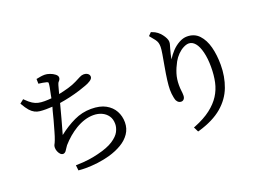

<svg xmlns="http://www.w3.org/2000/svg" viewBox="-120 -1160 2240 1586"><g transform="rotate(-20 1000.0 -367.5)"><path d="M125 -653Q154 -624 177 -609.5Q200 -595 224 -589.5Q248 -584 278.5 -584Q309 -584 340 -587L345 -614Q362 -689 362 -712Q362 -717 361 -719Q358 -722 349 -725Q318 -733 280 -737L279 -779Q304 -784 320 -786.5Q336 -789 354.5 -789Q373 -789 397.5 -780.5Q422 -772 440.5 -757.5Q459 -743 459 -727Q459 -714 451 -704Q446 -698 440 -691Q433 -681 418 -621Q413 -602 412 -598Q452 -606 498 -619Q542 -632 572.5 -647.5Q603 -663 621.5 -672.5Q640 -682 656 -682Q688 -682 702 -662Q707 -654 707 -644Q707 -626 683 -611Q661 -597 637 -589Q616 -582 579 -569Q486 -540 394 -526Q371 -438 360.5 -400.5Q350 -363 340.5 -328.5Q331 -294 324 -270Q394 -325 466 -359Q538 -393 616.5 -393Q695 -393 744.5 -365.5Q794 -338 818.5 -293Q843 -248 843 -193.5Q843 -139 814 -96Q785 -53 735 -23.5Q685 6 622 24Q520 52 407 52Q381 52 346 49L341 2Q410 1 457.5 -6Q505 -13 540 -22Q631 -44 679.5 -76Q728 -108 745.5 -142Q763 -176 763 -208Q763 -251 743 -279.5Q723 -308 690 -323Q657 -338 617 -338Q541 -338 460 -290Q389 -247 329 -179Q324 -173 316 -160Q308 -147 300 -136Q288 -122 274.5 -122Q261 -122 250 -134Q239 -146 233 -162Q227 -178 227 -194Q227 -210 233 -220Q238 -227 248 -253Q258 -279 269 -318Q299 -421 315 -488L324 -519Q297 -517 267.5 -517Q238 -517 214.5 -519.5Q191 -522 170.5 -532.5Q150 -543 130.5 -564.5Q111 -586 84 -633L118 -660Z M1411 -667 1402 -636Q1395 -612 1390.5 -591.5Q1386 -571 1382 -550Q1403 -584 1431 -614Q1459 -644 1495 -664Q1531 -684 1566 -684Q1631 -684 1671.5 -640.5Q1712 -597 1730.5 -526.5Q1749 -456 1749 -369Q1749 -266 1715.5 -177Q1682 -88 1604.5 -22Q1527 44 1394 83L1385 85L1364 42L1375 38Q1463 3 1520 -41Q1577 -85 1609.5 -136Q1642 -187 1655 -247Q1668 -307 1668 -380.5Q1668 -454 1654 -510.5Q1640 -567 1615.5 -596Q1591 -625 1560 -625Q1539 -625 1512.5 -611.5Q1486 -598 1461.5 -573.5Q1437 -549 1420 -518Q1395 -472 1381 -427Q1367 -382 1367 -329Q1367 -301 1370 -279Q1373 -257 1373 -237Q1373 -217 1363.5 -205.5Q1354 -194 1339 -194Q1328 -194 1318 -199.5Q1308 -205 1299 -221Q1295 -230 1291 -249Q1284 -282 1284 -319Q1284 -381 1309 -519L1326 -616Q1333 -658 1333 -678.5Q1333 -699 1328.5 -714.5Q1324 -730 1312 -746Q1300 -762 1273 -794L1299 -820Q1321 -812 1331 -806.5Q1341 -801 1352 -793Q1370 -779 1384 -761Q1398 -743 1406.5 -725Q1415 -707 1415 -693Q1415 -679 1411 -667Z"/></g></svg>

Font: Early Summer Mincho Screen
Style: Regular
Weight: 400
Designer: GuiWonder
Version: Version 1.002